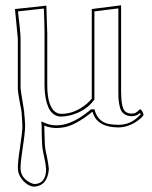

<svg xmlns="http://www.w3.org/2000/svg" viewBox="-20 -468 569 720"><path d="M325.2 -47.9Q263.7 1.5 220.2 9.3Q206.1 11.7 191.9 12.2Q166.5 11.7 146 2.9Q146.5 14.2 147 37.1Q147.5 77.6 150.9 96.2Q162.6 147.9 163.1 168Q157.2 228 109.9 231.9Q85.9 231.9 64 206.5Q47.4 186.5 46.9 163.1Q46.9 136.7 54.2 91.8Q64 26.4 64 3.9Q64 -4.4 62.5 -22.9Q61.5 -38.1 61 -45.9Q60.1 -56.2 54.7 -81.1Q46.9 -121.6 46.9 -137.2V-323.2L36.1 -434.1L153.8 -446.8Q153.8 -445.8 157.2 -342.8V-149.9Q157.2 -59.1 196.3 -43.5Q203.1 -41 210 -41Q260.3 -41 305.7 -79.1Q316.9 -88.9 324.2 -98.1V-434.1L434.1 -448.2V-126Q434.1 -64 449.7 -49.8Q459.5 -42 474.1 -42Q489.7 -42 501 -55.2Q503.9 -57.1 504.9 -58.1Q510.7 -58.1 516.6 -43.9Q518.1 -40 518.1 -38.1Q518.1 -31.2 494.6 -14.2Q460.9 9.3 424.8 9.8Q350.6 9.8 330.6 -38.1Q328.6 -43.5 327.1 -47.9ZM318.8 -55.7 321.3 -58.1H334.5L336.4 -50.8Q348.6 -11.2 388.7 -2.9Q404.8 0 424.8 0Q470.7 0 503.9 -35.6Q506.3 -38.1 507.8 -39.6Q506.3 -42.5 504.9 -44.4Q492.2 -32.2 474.1 -32.2Q460 -32.2 450 -38.1Q439.9 -43.9 435.1 -52Q430.2 -60.1 427.5 -75Q424.8 -89.8 424.3 -98.9Q423.8 -107.9 423.8 -125.5V-436.5L334 -425.3V-94.7L332 -92.3Q302.2 -51.3 244.1 -35.6Q226.1 -31.2 210 -30.8Q157.7 -30.8 148.4 -119.6Q147 -134.8 147 -149.9V-342.8Q147 -370.1 144.5 -436L47.4 -425.3Q57.1 -346.2 57.1 -323.2V-137.2Q57.1 -131.3 68.8 -61.5Q70.3 -52.7 70.8 -47.4V-46.4Q70.8 -42 71.3 -37.1Q71.8 -32.2 72.3 -28.1Q72.8 -23.9 73 -19.5Q73.2 -15.1 73.5 -11.5Q73.7 -7.8 74 -3.7Q74.2 0.5 74.2 3.9Q74.2 29.3 64 93.8Q57.1 138.7 57.1 163.1Q57.1 197.8 92.8 216.8Q103 221.7 109.9 222.2Q151.9 220.2 152.8 168Q152.3 148.4 141.1 98.1Q137.2 79.6 136.7 43.2Q136.2 6.8 136.2 3.4L134.8 -12.7L149.9 -6.3Q168.9 2 191.9 2Q244.1 2 303.7 -43.9Q310.5 -49.3 318.8 -55.7Z"/></svg>

Font: Linux Biolinum Outline O
Style: Bold
Weight: 700
Designer: Philipp H. Poll
Foundry: Philipp H. Poll
Version: Version 0.9.2